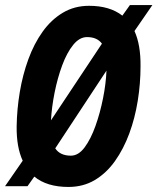

<svg xmlns="http://www.w3.org/2000/svg" viewBox="-39 -732 624 761"><path d="M232 9Q147 9 97 -32L70 6H-19L51 -95Q26 -149 27 -231Q28 -299 39.5 -367.5Q51 -436 73.5 -497.5Q96 -559 130 -606.5Q164 -654 210 -681.5Q256 -709 314 -709Q396 -709 446 -670L476 -712H565L494 -609Q519 -554 518 -469Q518 -401 507 -332.5Q496 -264 473.5 -203Q451 -142 417 -94Q383 -46 337 -18.5Q291 9 232 9ZM306 -585Q276 -585 251 -554Q226 -523 207.5 -473Q189 -423 177.5 -365.5Q166 -308 163 -255L365 -559Q346 -585 306 -585ZM242 -115Q272 -115 296.5 -148Q321 -181 339.5 -233Q358 -285 369.5 -343Q381 -401 383 -452L180 -144Q199 -115 242 -115Z"/></svg>

Font: Georama SemiCondensed
Style: Bold Italic
Weight: 700
Width: 4
Italic angle: -9°
Designer: Jean-Baptiste Levee
Foundry: Production Type
Version: Version 1.000